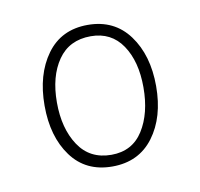

<svg xmlns="http://www.w3.org/2000/svg" viewBox="-45 -771 394 378"><g transform="rotate(-10 151.5 -582.5)"><path d="M152 -441Q99 -441 70 -480.5Q41 -520 41 -582Q41 -644 70 -684Q99 -724 152 -724Q205 -724 234.5 -684Q264 -644 264 -582Q264 -520 234.5 -480.5Q205 -441 152 -441ZM154 -464Q196 -464 217.5 -498Q239 -532 239 -584Q239 -636 217 -668.5Q195 -701 154 -701Q111 -701 88.5 -668.5Q66 -636 66 -584Q66 -532 88.5 -498Q111 -464 154 -464Z"/></g></svg>

Font: Noto Serif Tamil ExtraCondensed Thin
Style: Italic
Weight: 100
Width: 2
Italic angle: -12°
Designer: Indian Type Foundry, Tom Grace, and the Monotype Design Team
Foundry: Monotype Imaging Inc.
Version: Version 2.003; ttfautohint (v1.8.4.7-5d5b)